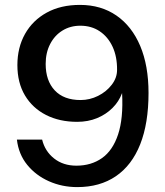

<svg xmlns="http://www.w3.org/2000/svg" viewBox="-20 -753 674 784"><path d="M295.5 11Q233.5 11 180 -12.8Q126.5 -36.5 91.2 -79.8Q56 -123 49 -183H152Q163.5 -135.5 200.8 -106Q238 -76.5 292 -76.5Q352.5 -76.5 396.5 -107.5Q440.5 -138.5 462.2 -204Q484 -269.5 478.5 -373Q465.5 -338 439 -311.8Q412.5 -285.5 376 -270.5Q339.5 -255.5 295 -255.5Q223 -255.5 168 -283.5Q113 -311.5 82 -363.2Q51 -415 51 -487Q51 -559 82.2 -614.5Q113.5 -670 170.8 -701.5Q228 -733 306.5 -733Q392.5 -733 455.5 -689.5Q518.5 -646 552.5 -565.5Q586.5 -485 586.5 -373.5Q586.5 -249.5 552.5 -163.8Q518.5 -78 453.2 -33.5Q388 11 295.5 11ZM309 -344.5Q346.5 -344.5 380.5 -361.5Q414.5 -378.5 436.2 -406.8Q458 -435 458 -467.5Q458.5 -521.5 439.8 -562Q421 -602.5 387.2 -625.2Q353.5 -648 308 -648Q267 -648 235 -628.2Q203 -608.5 184.8 -573.2Q166.5 -538 166.5 -492Q166.5 -423.5 203.5 -384Q240.5 -344.5 309 -344.5Z"/></svg>

Font: Public Sans Thin Medium
Style: Regular
Weight: 500
Version: Version 2.001